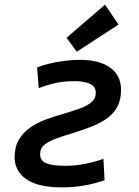

<svg xmlns="http://www.w3.org/2000/svg" viewBox="-20 -794 600 828"><path d="M244 14Q177 14 132.5 -2Q88 -18 65.5 -47.5Q43 -77 43 -116Q43 -160 61 -191Q79 -222 109 -243Q139 -264 176 -278Q213 -292 250 -302Q290 -314 322.5 -325.5Q355 -337 374 -353Q393 -369 393 -394Q393 -413 381.5 -423.5Q370 -434 349 -439Q328 -444 300 -444Q249 -444 209 -433.5Q169 -423 147 -414L140 -503Q158 -511 188 -518.5Q218 -526 254 -531Q290 -536 325 -536Q409 -536 455.5 -502Q502 -468 502 -407Q502 -360 483 -328.5Q464 -297 433 -277.5Q402 -258 365.5 -244.5Q329 -231 294 -220Q257 -209 224.5 -197.5Q192 -186 172.5 -170.5Q153 -155 153 -129Q153 -101 179.5 -90Q206 -79 261 -79Q297 -79 328 -84Q359 -89 384.5 -96Q410 -103 426 -109L431 -17Q418 -12 391.5 -4.5Q365 3 327.5 8.5Q290 14 244 14ZM311 -571 267 -631 433 -774 491 -688Z"/></svg>

Font: Ubuntu Sans Mono Medium
Style: Italic
Weight: 500
Italic angle: -13.5°
Monospace: yes
Designer: Dalton Maag Ltd
Foundry: Dalton Maag Ltd
Version: Version 1.006